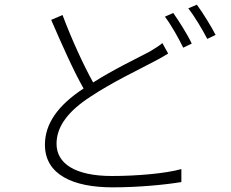

<svg xmlns="http://www.w3.org/2000/svg" viewBox="-20 -784 996 829"><path d="M681.1 -598C665.1 -584.2 648.1 -574.9 626.1 -561.1C570 -531.2 471.9 -485.1 382.1 -427.9C340.2 -503.9 290.1 -612.2 250 -719.1L201 -698.2C246.1 -594.1 297.9 -476.9 340.9 -402C229.8 -328.8 174 -250 174 -159.1C174 -30.2 294.7 24.9 465.9 24.9C582 24.9 697.1 13.1 763.1 2.1V-54C695.3 -34.8 570 -24.1 463.1 -24.1C302.9 -24.1 224.1 -78.8 224.1 -163C224.1 -239 275.9 -305 370 -366.1C465.9 -430 581 -484 648.1 -519.9C672.2 -532 690 -543 706 -552.9ZM692.1 -712C719.1 -676.1 751.8 -618.3 771 -578.1L807.9 -595.9C788 -637.8 752.1 -693.9 728 -728ZM793 -747.9C821 -712 853 -658 875 -616.1L910.9 -633.2C892.8 -669 855.8 -728.7 829.9 -763.8Z"/></svg>

Font: Karasuma Gothic
Style: Light
Weight: 300
Designer: Rasmus Andersson / Ryoko Nishizuka
Foundry: rsms
Version: Version 1.00